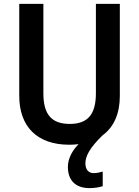

<svg xmlns="http://www.w3.org/2000/svg" viewBox="-20 -734 716 987"><path d="M419 106C419 68 442 25 508 -39C567 -82 596 -153 596 -240V-714H473V-255C473 -147 432 -97 339 -97C249 -97 203 -141 203 -254V-714H79V-241C79 -85 169 10 336 10C352 10 369 9 384 7C353 38 329 80 329 124C329 192 367 233 440 233C467 233 489 229 508 223V148C497 151 480 156 461 156C437 156 419 139 419 106Z"/></svg>

Font: Noto Sans Gurmukhi SemiCondensed SemiBold
Style: Regular
Weight: 600
Width: 4
Designer: Jelle Bosma - Monotype Design Team
Foundry: Monotype Imaging Inc.
Version: Version 2.004